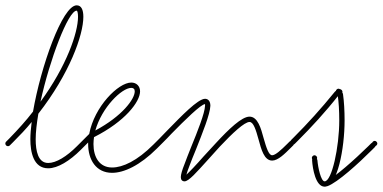

<svg xmlns="http://www.w3.org/2000/svg" viewBox="-30 -650 1437 721"><path d="M151 -18C187 -18 232 -46 273 -87L290 -104C292 -106 293 -108 293 -111C293 -116 288 -121 283 -121C280 -121 278 -120 276 -118L259 -101C220 -62 181 -38 151 -38C113 -38 104 -83 104 -127C104 -154 108 -187 114 -223C231 -373 283 -518 283 -587C283 -614 275 -630 258 -630C204 -630 123 -399 94 -231C68 -197 38 -164 5 -130L-7 -118C-9 -116 -10 -114 -10 -111C-10 -106 -6 -101 0 -101C3 -101 5 -102 7 -104L19 -116C44 -141 68 -166 89 -192C86 -168 84 -146 84 -127C84 -80 95 -18 151 -18ZM122 -268C156 -424 226 -610 258 -610C260 -610 263 -603 263 -587C263 -527 220 -402 122 -268Z M391 -1C435 -1 495 -28 560 -93L571 -104C573 -106 574 -108 574 -111C574 -116 569 -121 564 -121C561 -121 559 -120 557 -118L546 -107C485 -46 431 -21 391 -21C344 -21 321 -59 321 -109C321 -118 322 -126 323 -135C440 -194 496 -268 496 -307C496 -326 483 -340 463 -340C414 -340 324 -249 305 -147L276 -118C274 -116 273 -114 273 -111C273 -106 277 -101 283 -101C286 -101 288 -102 290 -104L301 -115V-109C301 -51 330 -1 391 -1ZM328 -160C352 -246 427 -320 463 -320C471 -320 476 -316 476 -307C476 -278 429 -214 328 -160Z M663 31C679 31 709 -4 749 -48C764 -65 780 -82 795 -99C843 -150 888 -192 907 -192C922 -192 931 -162 941 -126C951 -89 962 -47 992 -47C1014 -47 1039 -72 1063 -96L1071 -104C1073 -106 1074 -108 1074 -111C1074 -116 1070 -121 1064 -121C1061 -121 1059 -120 1057 -118L1049 -110C1025 -86 1004 -67 992 -67C979 -67 970 -96 960 -131C950 -168 938 -212 907 -212C878 -212 830 -166 781 -113C765 -96 749 -78 734 -62C706 -30 682 -5 670 6C672 -2 676 -13 681 -26C688 -44 696 -66 706 -89C730 -150 759 -221 760 -253C760 -272 750 -279 740 -279C713 -279 650 -213 600 -162C589 -150 578 -140 569 -130L557 -118C555 -116 554 -114 554 -111C554 -106 558 -101 564 -101C567 -101 569 -102 571 -104L583 -116C592 -125 603 -136 614 -148C664 -199 725 -259 740 -259V-253C739 -225 712 -157 687 -96C678 -73 669 -51 663 -34C654 -12 649 6 649 15C649 25 654 31 663 31Z M1189 51C1237 51 1264 -92 1264 -198C1264 -234 1262 -269 1258 -297C1257 -303 1252 -306 1246 -305C1240 -304 1237 -300 1238 -294C1242 -267 1244 -234 1244 -198C1244 -97 1216 31 1189 31C1175 31 1164 -22 1162 -48C1161 -54 1158 -57 1152 -57H1151C1145 -57 1141 -54 1142 -47C1144 -17 1155 51 1189 51ZM1064 -101C1070 -101 1074 -106 1074 -111C1074 -116 1070 -121 1064 -121C1058 -121 1054 -116 1054 -111C1054 -106 1058 -101 1064 -101ZM1151 -47C1156 -47 1161 -52 1161 -57C1161 -62 1156 -67 1151 -67C1146 -67 1141 -62 1141 -57C1141 -52 1146 -47 1151 -47ZM1200 49C1238 35 1316 -36 1367 -87L1377 -97C1382 -102 1382 -106 1377 -111C1372 -116 1368 -116 1363 -111L1353 -101C1302 -51 1227 16 1198 28C1192 31 1189 34 1189 40V41C1189 47 1193 51 1200 49ZM1064 -111C1069 -106 1074 -106 1078 -111L1088 -121C1139 -172 1191 -228 1242 -293C1247 -298 1246 -303 1241 -307C1236 -311 1231 -310 1227 -305C1175 -241 1125 -186 1074 -135L1064 -125C1059 -120 1059 -116 1064 -111ZM1377 -101C1382 -101 1387 -106 1387 -111C1387 -116 1382 -121 1377 -121C1372 -121 1367 -116 1367 -111C1367 -106 1372 -101 1377 -101ZM1241 -297C1246 -297 1251 -302 1251 -307C1251 -312 1246 -317 1241 -317C1236 -317 1231 -312 1231 -307C1231 -302 1236 -297 1241 -297ZM1241 -297C1246 -297 1251 -302 1251 -307C1251 -312 1246 -317 1241 -317C1236 -317 1231 -312 1231 -307C1231 -302 1236 -297 1241 -297ZM1246 -295C1252 -295 1256 -300 1256 -305C1256 -310 1252 -315 1246 -315C1240 -315 1236 -310 1236 -305C1236 -300 1240 -295 1246 -295ZM1246 -295C1252 -295 1256 -300 1256 -305C1256 -310 1252 -315 1246 -315C1240 -315 1236 -310 1236 -305C1236 -300 1240 -295 1246 -295ZM1240 -297C1242 -296 1244 -299 1246 -305C1248 -311 1249 -315 1247 -316C1246 -316 1244 -313 1241 -307C1238 -301 1238 -297 1240 -297Z"/></svg>

Font: Mistral SingleLine Outline
Style: Regular
Weight: 300
Designer: François Chastanet, Élisa Garzelli, Anais Alves, Morgane Autin
Foundry: institut supérieur des arts et du design Toulouse / isdaT
Version: Version 1.000;Glyphs 3.3 (3337)